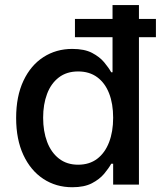

<svg xmlns="http://www.w3.org/2000/svg" viewBox="-20 -748 654 778"><path d="M272.9 10.7Q207 10.7 155.5 -23.2Q104 -57.1 74.7 -120.1Q45.4 -183.1 45.4 -270Q45.4 -357.9 75 -420.7Q104.5 -483.4 156 -516.6Q207.5 -549.8 272.9 -549.8Q322.3 -549.8 353 -533.7Q383.8 -517.6 402.1 -495.6Q420.4 -473.6 430.7 -455.1H436V-727.5H543V0H438.5V-84.5H430.7Q420.4 -65.9 401.9 -43.7Q383.3 -21.5 352.3 -5.4Q321.3 10.7 272.9 10.7ZM296.4 -80.6Q342.3 -80.6 373.8 -104.5Q405.3 -128.4 421.9 -171.4Q438.5 -214.4 438.5 -271Q438.5 -327.6 422.1 -369.6Q405.8 -411.6 374 -435.1Q342.3 -458.5 296.4 -458.5Q250 -458.5 218.3 -434.1Q186.5 -409.7 170.7 -367.4Q154.8 -325.2 154.8 -271Q154.8 -216.3 170.9 -173.3Q187 -130.4 218.8 -105.5Q250.5 -80.6 296.4 -80.6ZM283.7 -597.2V-671.4H611.8V-597.2Z"/></svg>

Font: Inter 16pt Medium
Style: Regular
Weight: 500
Version: Version 4.001;git-66647c0bb